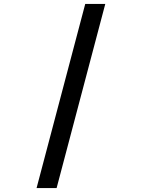

<svg xmlns="http://www.w3.org/2000/svg" viewBox="-20 -820 750 982"><path d="M518.5 -800 269.5 142H167L416 -800Z"/></svg>

Font: League Mono Medium
Style: Regular
Weight: 500
Width: 6
Designer: Tyler Finck
Foundry: The League of Moveable Type / Tyler Finck
Version: Version 2.300;RELEASE